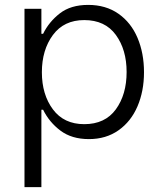

<svg xmlns="http://www.w3.org/2000/svg" viewBox="-20 -562 662 784"><path d="M80 -526H149V-424H156Q180 -473 224.5 -507.5Q269 -542 340 -542Q412 -542 463.5 -506Q515 -470 541.5 -407.5Q568 -345 568 -267Q568 -190 541.5 -128Q515 -66 464 -30Q413 6 343 6Q273 6 227 -28.5Q181 -63 156 -114H149V202H80ZM151 -267Q151 -176 196 -115.5Q241 -55 324 -55Q409 -55 453 -115.5Q497 -176 497 -268Q497 -359 453 -419.5Q409 -480 324 -480Q241 -480 196 -419Q151 -358 151 -267Z"/></svg>

Font: Lopes Sans Light
Style: Regular
Weight: 300
Designer: Gabriel Lam, Diego Maldonado
Foundry: TypeRant, Foresti Design
Version: Version 4.000